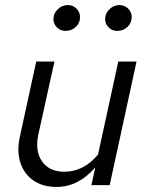

<svg xmlns="http://www.w3.org/2000/svg" viewBox="-20 -731 581 758"><path d="M203 7Q149 7 112 -18.5Q75 -44 60.5 -88.5Q46 -133 58 -189L123 -488H195L132 -203Q117 -136 145.5 -94.5Q174 -53 234 -53Q272 -53 305.5 -70Q339 -87 367 -121L447 -488H519L413 0H341L356 -70Q323 -32 285 -12.5Q247 7 203 7ZM238.5 -609Q219 -609 205 -622.7Q191 -636.3 191 -656Q191 -678 208 -694.5Q225 -711 248 -711Q267.9 -711 282 -697Q296 -683 296 -663.4Q296 -640.6 279.3 -624.8Q262.7 -609 238.5 -609ZM442.5 -609Q423 -609 409 -622.7Q395 -636.3 395 -656Q395 -678 412 -694.5Q429 -711 452 -711Q471.9 -711 486 -697Q500 -683 500 -663.4Q500 -640.6 483.3 -624.8Q466.7 -609 442.5 -609Z"/></svg>

Font: Red Hat Text VF
Style: Italic
Weight: 300
Italic angle: -12°
Designer: Pentagram, MCKL
Foundry: Pentagram, MCKL
Version: Version 1.023